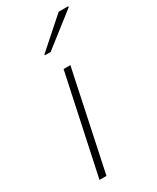

<svg xmlns="http://www.w3.org/2000/svg" viewBox="-192 -801 704 859"><g transform="rotate(-30 160.5 -371.5)"><path d="M53 0 162 -510H197L89 0ZM120 -605 121 -610 271 -743H321L320 -738L150 -605Z"/></g></svg>

Font: Saira SemiExpanded Thin
Style: Italic
Weight: 250
Width: 6
Italic angle: -12°
Designer: Hector Gatti with collaboration of the Omnibus-Type team
Foundry: Omnibus-Type
Version: Version 1.101